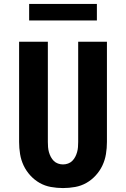

<svg xmlns="http://www.w3.org/2000/svg" viewBox="-20 -947 640 975"><path d="M300 8Q269 8 238.5 2.5Q208 -3 181.5 -18Q155 -33 134 -56Q113 -79 100 -106.5Q87 -134 82 -164.5Q77 -195 77 -226V-735H223V-226Q223 -213 224 -200Q225 -187 228.5 -174.5Q232 -162 238 -150.5Q244 -139 253 -130Q262 -121 274.5 -116.5Q287 -112 300 -112Q313 -112 325.5 -116.5Q338 -121 347 -130Q356 -139 362 -150.5Q368 -162 371.5 -174.5Q375 -187 376 -200Q377 -213 377 -226V-735H523V-226Q523 -195 518 -164.5Q513 -134 500 -106.5Q487 -79 466 -56Q445 -33 418.5 -18Q392 -3 361.5 2.5Q331 8 300 8ZM128 -843V-927H472V-843Z"/></svg>

Font: Iosevka SS04 Heavy Extended
Style: Regular
Weight: 900
Width: 7
Monospace: yes
Designer: Belleve Invis
Foundry: Belleve Invis
Version: Version 19.0.0; ttfautohint (v1.8.4)